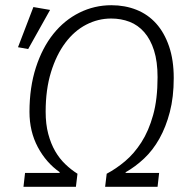

<svg xmlns="http://www.w3.org/2000/svg" viewBox="-20 -716 751 736"><path d="M93 -287Q93 -381 117.5 -457Q142 -533 184.5 -586Q227 -639 284.5 -667.5Q342 -696 407 -696Q459 -696 503 -678.5Q547 -661 578.5 -626Q610 -591 628 -538.5Q646 -486 646 -417Q646 -344 631 -286.5Q616 -229 591 -184.5Q566 -140 532.5 -108.5Q499 -77 462 -56L461 -53H590L584 0H383L389 -50Q425 -69 459.5 -98Q494 -127 522 -170.5Q550 -214 567 -275Q584 -336 584 -420Q584 -480 570.5 -522.5Q557 -565 533 -592.5Q509 -620 476.5 -632.5Q444 -645 406 -645Q356 -645 310.5 -621.5Q265 -598 230.5 -552Q196 -506 175.5 -439.5Q155 -373 155 -288Q155 -240 165 -202.5Q175 -165 191.5 -136.5Q208 -108 230.5 -86.5Q253 -65 277 -50L271 0H70L76 -53H208L209 -56Q157 -92 125 -152Q93 -212 93 -287ZM49 -535 108 -689 172 -678 88 -528Z"/></svg>

Font: Glekhifnjqigglhiwekvrgaqftz
Style: Regular
Weight: 300
Italic angle: -8°
Designer: Carrois Corporate & Edenspiekermann
Foundry: Carrois Corporate GbR & Edenspiekermann AG
Version: Version 2.001